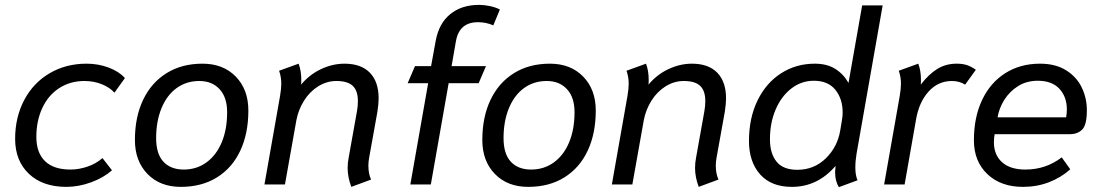

<svg xmlns="http://www.w3.org/2000/svg" viewBox="-20 -756 4512 787"><path d="M42 -187Q42 -275 79 -345.5Q116 -416 183 -455.5Q250 -495 335 -495Q383 -495 425.5 -479Q468 -463 492 -436L449 -376Q431 -397 398 -410.5Q365 -424 326 -424Q268 -424 223 -395Q178 -366 153.5 -313.5Q129 -261 129 -195Q129 -130 164.5 -95.5Q200 -61 269 -61Q303 -61 338.5 -73Q374 -85 400 -108L439 -58Q404 -27 353 -8.5Q302 10 252 10Q155 10 98.5 -43.5Q42 -97 42 -187Z M533 -182Q533 -276 566.5 -346.5Q600 -417 662.5 -456Q725 -495 810 -495Q895 -495 946.5 -442Q998 -389 998 -303Q998 -209 965 -138.5Q932 -68 869.5 -29Q807 10 721 10Q636 10 584.5 -43Q533 -96 533 -182ZM911 -296Q911 -357 880 -390.5Q849 -424 797 -424Q744 -424 704 -395Q664 -366 642 -312.5Q620 -259 620 -190Q620 -125 650 -93Q680 -61 733 -61Q786 -61 826.5 -90.5Q867 -120 889 -173Q911 -226 911 -296Z M1405 -67Q1405 -89 1409 -109L1443 -299Q1447 -320 1447 -342Q1447 -384 1426 -404Q1405 -424 1359 -424Q1319 -424 1284 -402Q1249 -380 1226 -343Q1203 -306 1195 -264L1148 0H1064L1128 -363Q1133 -393 1133 -413Q1133 -441 1124 -466L1204 -495Q1215 -466 1215 -428Q1215 -415 1214 -409Q1248 -450 1295.5 -472.5Q1343 -495 1392 -495Q1460 -495 1496 -458Q1532 -421 1532 -353Q1532 -331 1527 -298L1493 -109Q1490 -93 1490 -77Q1490 -44 1501 -20L1420 10Q1405 -30 1405 -67Z M1735 -415H1651L1681 -485H1747L1766 -589Q1779 -660 1825.5 -698Q1872 -736 1944 -736Q1965 -736 1988.5 -731Q2012 -726 2029 -717L2002 -652Q1973 -665 1939 -665Q1863 -665 1849 -588L1831 -485H1972L1942 -415H1819L1746 0H1662Z M1957 -182Q1957 -276 1990.5 -346.5Q2024 -417 2086.5 -456Q2149 -495 2234 -495Q2319 -495 2370.5 -442Q2422 -389 2422 -303Q2422 -209 2389 -138.5Q2356 -68 2293.5 -29Q2231 10 2145 10Q2060 10 2008.5 -43Q1957 -96 1957 -182ZM2335 -296Q2335 -357 2304 -390.5Q2273 -424 2221 -424Q2168 -424 2128 -395Q2088 -366 2066 -312.5Q2044 -259 2044 -190Q2044 -125 2074 -93Q2104 -61 2157 -61Q2210 -61 2250.5 -90.5Q2291 -120 2313 -173Q2335 -226 2335 -296Z M2829 -67Q2829 -89 2833 -109L2867 -299Q2871 -320 2871 -342Q2871 -384 2850 -404Q2829 -424 2783 -424Q2743 -424 2708 -402Q2673 -380 2650 -343Q2627 -306 2619 -264L2572 0H2488L2552 -363Q2557 -393 2557 -413Q2557 -441 2548 -466L2628 -495Q2639 -466 2639 -428Q2639 -415 2638 -409Q2672 -450 2719.5 -472.5Q2767 -495 2816 -495Q2884 -495 2920 -458Q2956 -421 2956 -353Q2956 -331 2951 -298L2917 -109Q2914 -93 2914 -77Q2914 -44 2925 -20L2844 10Q2829 -30 2829 -67Z M3403 -51Q3403 -58 3405 -76Q3331 10 3226 10Q3141 10 3095.5 -41.5Q3050 -93 3050 -178Q3050 -272 3085 -344Q3120 -416 3181.5 -455.5Q3243 -495 3320 -495Q3370 -495 3404 -473.5Q3438 -452 3458 -416L3514 -734H3598L3491 -126Q3486 -97 3486 -69Q3486 -38 3495 -17L3419 11Q3412 2 3407.5 -14.5Q3403 -31 3403 -51ZM3424 -221 3431 -263Q3434 -280 3434 -295Q3434 -351 3404 -388Q3374 -425 3316 -425Q3265 -425 3224 -393.5Q3183 -362 3159.5 -307.5Q3136 -253 3136 -185Q3136 -127 3163 -93.5Q3190 -60 3248 -60Q3317 -60 3365 -107Q3413 -154 3424 -221Z M3668 -363Q3673 -393 3673 -413Q3673 -441 3664 -466L3744 -495Q3755 -466 3755 -428Q3755 -415 3754 -409Q3787 -452 3822 -473.5Q3857 -495 3901 -495Q3925 -495 3942.5 -489.5Q3960 -484 3980 -470L3936 -409Q3913 -424 3882 -424Q3825 -424 3786 -380.5Q3747 -337 3735 -267L3688 0H3604Z M3972 -181Q3972 -275 4005.5 -346Q4039 -417 4100.5 -456Q4162 -495 4243 -495Q4307 -495 4350.5 -467.5Q4394 -440 4414.5 -396.5Q4435 -353 4435 -305Q4435 -244 4416 -225Q4397 -206 4365 -206H4057Q4054 -190 4054 -173Q4054 -121 4087.5 -91Q4121 -61 4183 -61Q4267 -61 4332 -111L4367 -62Q4329 -28 4279.5 -9Q4230 10 4173 10Q4082 10 4027 -42.5Q3972 -95 3972 -181ZM4350 -275Q4353 -292 4353 -307Q4353 -359 4322.5 -392Q4292 -425 4234 -425Q4188 -425 4153 -403Q4118 -381 4096.5 -346.5Q4075 -312 4069 -275Z"/></svg>

Font: Niramit
Style: Italic
Weight: 400
Italic angle: -10°
Version: Version 1.000; ttfautohint (v1.6)